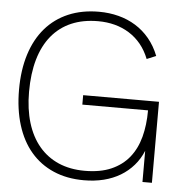

<svg xmlns="http://www.w3.org/2000/svg" viewBox="-53 -784 798 850"><g transform="rotate(5 346.0 -359.5)"><path d="M610 0H652V-360H610ZM353 -734Q277.5 -734 217.5 -708.5Q157.5 -683 115.8 -634.8Q74 -586.5 52 -517Q30 -447.5 30 -360Q30 -272.5 51.8 -202.8Q73.5 -133 114.8 -84.8Q156 -36.5 215.5 -10.8Q275 15 350.5 15Q398 15 438.8 4.8Q479.5 -5.5 512.5 -25.2Q545.5 -45 570.2 -73.5Q595 -102 610 -138.5L650 -360H315V-318H607Q607 -253 592.8 -199.5Q578.5 -146 547.8 -107.8Q517 -69.5 468.2 -48.2Q419.5 -27 350.5 -27Q285.5 -27 234.2 -49.2Q183 -71.5 147.5 -113.8Q112 -156 93.5 -216.8Q75 -277.5 75 -354Q75 -435.5 93.2 -498.5Q111.5 -561.5 147 -604.5Q182.5 -647.5 234.2 -669.8Q286 -692 353 -692Q392 -692 427 -682.8Q462 -673.5 491.5 -655Q521 -636.5 543.8 -608.8Q566.5 -581 581 -544L622 -561Q605 -604.5 578 -637Q551 -669.5 516.2 -691Q481.5 -712.5 440.2 -723.2Q399 -734 353 -734Z"/></g></svg>

Font: Vela Sans GX ExtLt
Style: Regular
Weight: 200
Designer: Principal design: Mikhail Sharanda - project Manrope.
Design modification: Ravid Balaliev
Foundry: Mikhail Sharanda
Version: Version 1.001